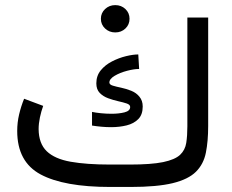

<svg xmlns="http://www.w3.org/2000/svg" viewBox="-20 -742 921 762"><path d="M380.4 -667.5Q380.4 -690.4 397 -706.1Q413.6 -721.7 437.5 -721.7Q461.4 -721.7 477.8 -706.1Q494.1 -690.4 494.1 -667.5Q494.1 -644.5 477.8 -628.9Q461.4 -613.3 437.5 -613.3Q413.6 -613.3 397 -628.9Q380.4 -644.5 380.4 -667.5ZM417.5 -88.9H494.6Q580.1 -88.9 627.2 -98.6Q674.3 -108.4 694.6 -127.4Q714.8 -146.5 719.2 -175Q723.6 -203.6 723.6 -240.7V-672.4H806.2V-242.2Q806.2 -181.6 797.1 -136.2Q788.1 -90.8 757.8 -60.5Q727.5 -30.3 665.5 -15.1Q603.5 0 498 0H417.5Q233.9 0 141.1 -49.8Q48.3 -99.6 48.3 -222.2Q48.3 -255.9 55.9 -288.1Q63.5 -320.3 75.7 -350.1L151.4 -321.8Q143.6 -300.3 138.4 -275.9Q133.3 -251.5 133.3 -229.5Q133.8 -172.4 165.5 -141.8Q197.3 -111.3 260.3 -100.1Q323.2 -88.9 417.5 -88.9ZM345.2 -297.9Q358.9 -294.9 380.1 -292.7Q401.4 -290.5 423.3 -290.5Q451.7 -290.5 474.1 -296.1Q496.6 -301.8 496.6 -317.4Q496.6 -326.7 482.9 -331.3Q469.2 -335.9 449.2 -340.3Q429.2 -344.7 409.2 -352.1Q389.2 -359.4 375.7 -373.3Q362.3 -387.2 362.3 -411.1Q362.3 -441.4 379.9 -462.9Q397.5 -484.4 424.6 -498.3Q451.7 -512.2 479.7 -519Q507.8 -525.9 528.8 -525.9L532.2 -468.3Q511.7 -468.3 483.9 -460.9Q456.1 -453.6 435.1 -441.2Q414.1 -428.7 414.1 -414.6Q414.1 -406.2 427.7 -402.1Q441.4 -397.9 461.4 -393.8Q481.4 -389.6 501.2 -381.6Q521 -373.5 533.2 -358.4Q546.4 -342.8 546.4 -319.3Q546.4 -287.1 528.8 -269.3Q511.2 -251.5 482.7 -244.4Q454.1 -237.3 421.4 -237.3Q402.3 -237.3 383.1 -239Q363.8 -240.7 345.2 -243.7Z"/></svg>

Font: Vazirmatn RD FD
Style: Regular
Weight: 400
Designer: Saber Rastikerdar
Foundry: Saber Rastikerdar
Version: Version 33.003